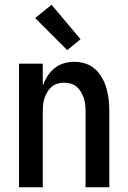

<svg xmlns="http://www.w3.org/2000/svg" viewBox="-20 -788 540 808"><path d="M60 0V-520H160V-428Q168 -449 180 -468Q192 -487 209.5 -501Q227 -515 248.5 -521.5Q270 -528 292 -528Q316 -528 339.5 -520.5Q363 -513 380.5 -497Q398 -481 410 -459.5Q422 -438 428.5 -415Q435 -392 437.5 -368Q440 -344 440 -320V0H340V-320Q340 -334 338.5 -348Q337 -362 332.5 -375.5Q328 -389 320.5 -401.5Q313 -414 302.5 -423Q292 -432 278 -436Q264 -440 250 -440Q236 -440 222 -436Q208 -432 197.5 -423Q187 -414 179.5 -401.5Q172 -389 167.5 -375.5Q163 -362 161.5 -348Q160 -334 160 -320V0ZM263 -577 128 -712 197 -768 319 -623Z"/></svg>

Font: Iosevka Semibold
Style: Regular
Weight: 600
Monospace: yes
Designer: Belleve Invis
Foundry: Belleve Invis
Version: Version 33.2.3; ttfautohint (v1.8.4)